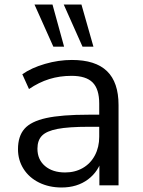

<svg xmlns="http://www.w3.org/2000/svg" viewBox="-20 -810 625 839"><path d="M58.6 -158.1Q58.6 -214.7 86.9 -247.1Q115.1 -279.4 181.8 -294.1Q248.5 -308.8 367.6 -308.8H428.8V-256H368.5Q279.8 -256 231.5 -246.7Q183.2 -237.4 163.4 -217Q143.6 -196.7 143.6 -160.2Q143.6 -112.7 176.7 -84.5Q209.8 -56.4 264.5 -56.4Q308 -56.4 342 -76Q376 -95.7 394.8 -131.4Q413.6 -167.1 413.6 -212.5V-357.2Q413.6 -420.7 384.8 -449.6Q356 -478.6 292.4 -478.6Q241.1 -478.6 195.4 -464.5Q149.8 -450.3 106.7 -420.9L77.5 -485.6Q118 -513.9 176.9 -530.9Q235.7 -548 294.2 -548Q397.1 -548 447.6 -499.1Q498 -450.3 498 -351V0H414.3V-120.7H426.8Q411.7 -61.2 364.4 -25.9Q317.1 9.3 248.9 9.3Q194.6 9.3 150.9 -12.1Q107.3 -33.6 82.9 -72Q58.6 -110.4 58.6 -158.1ZM258.5 -790.2H335.9L388.3 -606H340.6ZM130.7 -790.2H209.4L260.1 -606H213.1Z"/></svg>

Font: Min Sans VF VF
Style: Regular
Weight: 400
Designer: Jinseong-Kim, NotoSansCJK, Nunito
Foundry: Jinseong-Kim
Version: Version 1.420;Glyphs 3.1.2 (3151)